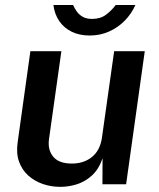

<svg xmlns="http://www.w3.org/2000/svg" viewBox="-20 -716 616 746"><path d="M214.5 10Q178.5 10 146 -1.2Q113.5 -12.5 89.5 -34.2Q65.5 -56 54 -88Q42.5 -120 48.5 -162.5L98 -517H218.5L170.5 -176.5Q164.5 -134.5 186.5 -107.5Q208.5 -80.5 259 -80.5Q306 -80.5 337.5 -106.2Q369 -132 376 -180.5L423.5 -517H542.5L470 0H378L378.5 -101Q364 -58.5 337.2 -34.2Q310.5 -10 278.5 0Q246.5 10 214.5 10ZM328.5 -578Q289 -578 259 -592.5Q229 -607 210.5 -633.8Q192 -660.5 187.5 -696.5H264Q269.5 -684 278 -671.8Q286.5 -659.5 301 -651Q315.5 -642.5 338 -642.5Q370.5 -642.5 392.8 -659.5Q415 -676.5 429.5 -696.5H506Q491 -662.5 464.8 -635.8Q438.5 -609 403.8 -593.5Q369 -578 328.5 -578Z"/></svg>

Font: Public Sans Thin SemiBold
Style: Italic
Weight: 600
Italic angle: -8°
Version: Version 2.001